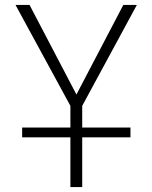

<svg xmlns="http://www.w3.org/2000/svg" viewBox="-20 -540 619 780"><path d="M70 18V-22H266V-110L43 -520H100L290 -157H291L481 -520H536L314 -110V-22H510V18H314V220H266V18Z"/></svg>

Font: Mplus 1p Light
Style: Regular
Weight: 300
Version: Version 1.061